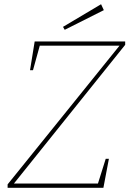

<svg xmlns="http://www.w3.org/2000/svg" viewBox="-20 -888 616 908"><path d="M16 0V-16L550 -678L552 -672H160L170 -679L136 -556H122L144 -692H572V-676L41 -14L38 -20H455L441 -13L480 -137H495L469 0ZM286 -747 278 -761 458 -868 471 -840Z"/></svg>

Font: Bitter Thin
Style: Italic
Weight: 100
Italic angle: -9°
Designer: Sol Matas, and Bitter project Authors
Foundry: Sol Matas
Version: Version 2.002